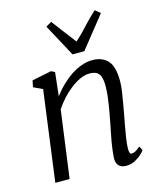

<svg xmlns="http://www.w3.org/2000/svg" viewBox="-121 -902 838 999"><g transform="rotate(-15 298.0 -402.0)"><path d="M188.5 -430.5Q209 -458 234.2 -482.8Q259.5 -507.5 287.8 -526.5Q316 -545.5 345.8 -556.2Q375.5 -567 405.5 -567Q457 -567 487 -535.8Q517 -504.5 517 -424Q517 -400 512.5 -369Q508 -338 502.2 -306Q496.5 -274 491.5 -246.5Q487 -221.5 481.2 -191.8Q475.5 -162 471 -132.2Q466.5 -102.5 465.5 -78Q465 -61.5 467.8 -52.8Q470.5 -44 477 -44Q487 -44 498.8 -50Q510.5 -56 525 -69.5L537 -47Q534 -41.5 519.5 -27.5Q505 -13.5 483.2 -1.8Q461.5 10 435 10Q418.5 10 406.2 4Q394 -2 387.8 -14.8Q381.5 -27.5 382.5 -48.5Q383.5 -65.5 386 -87Q388.5 -108.5 392.8 -132Q397 -155.5 401.8 -178.8Q406.5 -202 410.5 -222.5Q414.5 -244.5 419.2 -269Q424 -293.5 428 -319.2Q432 -345 434.8 -370.2Q437.5 -395.5 437.5 -418Q437.5 -451 431 -469.5Q424.5 -488 410.2 -495.8Q396 -503.5 371 -503.5Q349 -503.5 323.5 -492.2Q298 -481 272 -461.2Q246 -441.5 222.2 -415.8Q198.5 -390 180.5 -361.5L131.5 0H54.5L119.5 -487.5L71 -510.5L78 -545.5L183 -567L202.5 -557ZM314 -622.5 220 -797 250.5 -814.5Q275.5 -781 300.8 -748Q326 -715 351.5 -681.5Q388.5 -715 418 -748Q447.5 -781 484.5 -814.5L512.5 -792L377.5 -622.5Z"/></g></svg>

Font: Merriweather 20pt Light
Style: Italic
Weight: 300
Italic angle: -7.8°
Version: Version 2.101